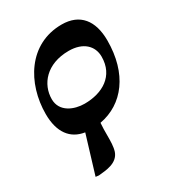

<svg xmlns="http://www.w3.org/2000/svg" viewBox="-170 -580 815 896"><g transform="rotate(-30 237.5 -132.5)"><path d="M99 216C140 212 200 209 218 158C226 133 226 104 226 71C226 51 226 30 228 7C359 -17 448 -131 448 -310C448 -417 398 -481 300 -481C121 -481 27 -320 27 -156C27 -57 70 -1 144 10L82 214ZM209 -107C154 -107 86 -133 86 -202C86 -282 147 -358 267 -358C344 -358 387 -316 387 -258C387 -154 305 -107 209 -107Z"/></g></svg>

Font: STIX Two Text
Style: Bold Italic
Weight: 700
Italic angle: -12°
Designer: Ross Mills, John Hudson & Paul Hanslow, Tiro Typeworks Ltd; with prior portions MicroPress Inc. and Coen Hoffman, Elsevi
Foundry: Tiro Typeworks Ltd
Version: Version 2.13 b171